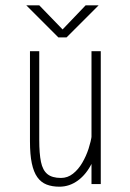

<svg xmlns="http://www.w3.org/2000/svg" viewBox="-20 -694 490 724"><path d="M204 10Q176.5 10 155.5 1.8Q134.5 -6.5 120.8 -25.8Q107 -45 100 -78Q93 -111 93 -161V-501H128V-166Q128 -115 134.5 -83.5Q141 -52 158.8 -37.5Q176.5 -23 210 -23Q235 -23 255.2 -39Q275.5 -55 290.2 -80.2Q305 -105.5 314 -133.2Q323 -161 326 -184L353 -181Q348 -122.5 327 -79.8Q306 -37 274 -13.5Q242 10 204 10ZM325 0V-99V-501H360V0ZM352 -674 231 -553H200L79 -674H128L216 -583L303 -674Z"/></svg>

Font: League Mono Thin Condensed
Style: Regular
Weight: 100
Width: 1
Designer: Tyler Finck
Foundry: The League of Moveable Type / Tyler Finck
Version: Version 2.300;RELEASE